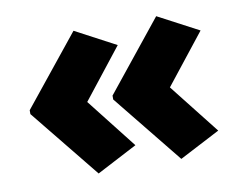

<svg xmlns="http://www.w3.org/2000/svg" viewBox="-60 -602 801 641"><g transform="rotate(-10 340.5 -281.0)"><path d="M225.6 -39.1 35.6 -273.9V-287.1L225.6 -522.9L362.8 -450.2L229.5 -280.8L362.8 -110.8ZM505.9 -39.1 316.4 -273.9V-287.1L505.9 -522.9L643.6 -450.2L509.8 -280.8L643.6 -110.8Z"/></g></svg>

Font: Nokora Black
Style: Regular
Weight: 900
Designer: Danh Hong
Version: Version 8.000; ttfautohint (v1.8.3)